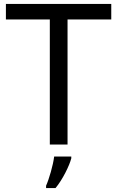

<svg xmlns="http://www.w3.org/2000/svg" viewBox="-20 -734 596 975"><path d="M323 0V-635H545V-714H10V-635H233V0ZM342 70V61H255C250 104 229 176 214 209V221H262C298 178 333 106 342 70Z"/></svg>

Font: Noto Sans Nandinagari
Style: Regular
Weight: 400
Designer: Ek Type
Foundry: Ek Type
Version: Version 1.002